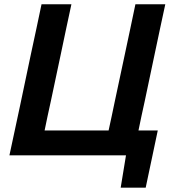

<svg xmlns="http://www.w3.org/2000/svg" viewBox="-20 -733 814 906"><path d="M549.5 152.5 574.5 0H24.5Q37 -58 48.5 -112Q60 -166 74.5 -233.5L125 -473.5Q140 -542.5 151.8 -598.2Q163.5 -654 176 -713H317Q304 -653 292.2 -597.5Q280.5 -542 266 -473L220 -256Q211.5 -217.5 204.2 -183.5Q197 -149.5 190.5 -117.5H492.5Q499.5 -149.5 506.8 -183.5Q514 -217.5 522 -256L568.5 -474Q583 -542.5 594.8 -597.8Q606.5 -653 619 -713H760Q747 -653 735.2 -597.8Q723.5 -542.5 709 -474L663 -256Q654.5 -217.5 647.2 -183.5Q640 -149.5 633.5 -117.5H724.5Q717.5 -83.5 710 -48.8Q702.5 -14 695.5 20Q688.5 52.5 681.5 86Q674.5 119.5 667.5 152.5Z"/></svg>

Font: Commissioner SemiBold
Style: Italic
Weight: 600
Italic angle: -12°
Designer: Kostas Bartsokas
Foundry: Kostas Bartsokas
Version: Version 1.000; ttfautohint (v1.8.3)